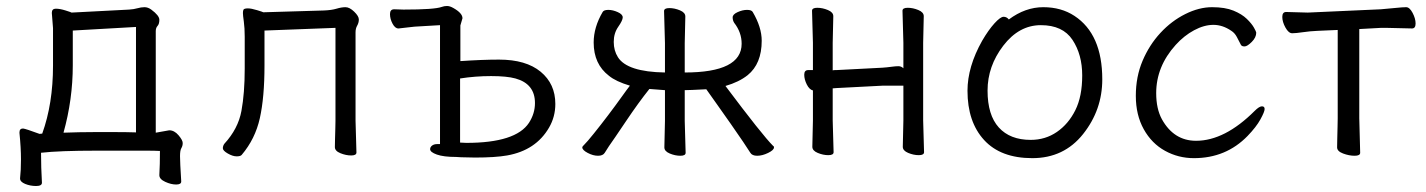

<svg xmlns="http://www.w3.org/2000/svg" viewBox="-20 -510 4761 641"><path d="M192 -67Q246 -69 292 -69H370Q403 -69 434 -68V-420L223 -408V-292Q223 -178 192 -67ZM57 -81Q66 -80 112 -63L121 -64Q157 -164 157 -291V-416L153 -467Q153 -481 166.5 -481Q180 -481 199 -475Q218 -469 219 -468L411 -478Q427 -479 439 -482.5Q451 -486 462.5 -486Q474 -486 485 -478Q512 -458 512 -444Q512 -430 506 -423.5Q500 -417 500 -406V-67L545 -75Q562 -75 576 -58.5Q590 -42 590 -32.5Q590 -23 585.5 -15.5Q581 -8 581 11.5Q581 31 585 95V96Q585 106 568 106Q551 106 531.5 97Q512 88 512 75V74Q514 40 514 -6Q496 -7 470 -7H303Q179 -7 117 0Q117 49 120 100Q120 111 100.5 111Q81 111 64 104Q47 97 47 86V85Q50 60 50 22Q50 -16 45 -66V-68Q45 -81 57 -81Z M1167 -107 1170 -1Q1170 9 1152.5 9Q1135 9 1116.5 1.5Q1098 -6 1098 -19Q1098 -27 1098.5 -45Q1099 -63 1099.5 -81Q1100 -99 1100 -107V-417L863 -408V-291Q863 -185 847.5 -115.5Q832 -46 787 7Q783 12 770 12Q757 12 740.5 2.5Q724 -7 724 -15Q724 -23 729 -30Q775 -80 786 -139.5Q797 -199 797 -281V-387Q797 -417 794 -438Q791 -459 791 -466.5Q791 -474 793 -478Q796 -482 807.5 -482Q819 -482 838.5 -476Q858 -470 859 -469L1061 -475Q1087 -476 1103.5 -481Q1120 -486 1133.5 -486Q1147 -486 1162.5 -471Q1178 -456 1178 -445Q1178 -434 1172.5 -424.5Q1167 -415 1167 -402Z M1766 -166Q1766 -230 1701 -248Q1672 -256 1619.5 -256Q1567 -256 1516 -248V-34L1537 -33Q1702 -33 1746 -100Q1766 -131 1766 -166ZM1566 16 1519 15 1503 14Q1461 14 1438.5 6Q1416 -2 1416 -12Q1416 -19 1422.5 -24Q1429 -29 1440 -29H1449V-426L1364 -421Q1352 -420 1337 -418Q1322 -416 1311 -415H1310Q1299 -415 1290.5 -431Q1282 -447 1282 -463Q1282 -479 1296 -479L1327 -478Q1431 -478 1455 -487Q1463 -490 1472.5 -490Q1482 -490 1494 -483Q1524 -466 1524 -449L1517 -425V-306Q1590 -311 1646 -311Q1736 -311 1785 -270.5Q1834 -230 1834 -163Q1834 -120 1813 -84Q1769 -8 1673 9Q1633 16 1566 16Z M2198 -18 2200 -106V-209L2148 -213Q2112 -168 2070 -105.5Q2028 -43 2013 -22L1999 0Q1993 10 1976.5 10Q1960 10 1942 0.5Q1924 -9 1924 -18Q1924 -21 1931.5 -28Q1939 -35 1962 -63.5Q1985 -92 2010 -125Q2035 -158 2055 -186Q2075 -214 2083 -224Q2036 -238 2013 -257Q1962 -296 1962 -368Q1962 -419 1992 -470Q1996 -477 2011 -477Q2026 -477 2042.5 -469.5Q2059 -462 2059 -452Q2059 -442 2044 -420.5Q2029 -399 2029 -370Q2029 -341 2043 -319Q2074 -270 2200 -268V-366L2197 -473Q2197 -483 2214.5 -483Q2232 -483 2250 -475.5Q2268 -468 2268 -455L2266 -366V-268Q2456 -268 2456 -364Q2456 -402 2431 -434Q2426 -442 2426 -452Q2426 -462 2442.5 -469.5Q2459 -477 2474 -477Q2489 -477 2493 -470Q2523 -419 2523 -374Q2523 -297 2476 -259Q2447 -236 2402 -223Q2525 -59 2561 -23Q2564 -22 2564 -18Q2564 -9 2544.5 0.5Q2525 10 2508 10Q2491 10 2485 0Q2479 -10 2461 -36.5Q2443 -63 2420 -96Q2397 -129 2374.5 -160.5Q2352 -192 2338 -212Q2281 -209 2266 -209V-106L2269 0Q2269 10 2251.5 10Q2234 10 2216 2.5Q2198 -5 2198 -18Z M2994 -20 2996 -108V-224H2927L2773 -216L2760 -215V-108L2763 -2Q2763 8 2745.5 8Q2728 8 2710 0.5Q2692 -7 2692 -20L2694 -108V-208Q2682 -211 2673.5 -228Q2665 -245 2665 -260.5Q2665 -276 2678 -276H2694V-367L2691 -474Q2691 -484 2708.5 -484Q2726 -484 2744 -476.5Q2762 -469 2762 -456L2760 -367V-275Q2763 -276 2767 -276H2772L2926 -284Q2941 -285 2955.5 -287Q2970 -289 2979.5 -289Q2989 -289 2996 -282V-367L2993 -474Q2993 -484 3010.5 -484Q3028 -484 3046 -476.5Q3064 -469 3064 -456L3062 -367V-108L3065 -2Q3065 8 3047.5 8Q3030 8 3012 0.5Q2994 -7 2994 -20Z M3421 -43Q3470 -43 3508.5 -69.5Q3547 -96 3570 -142Q3593 -188 3593 -258Q3593 -328 3560.5 -377Q3528 -426 3455 -426Q3382 -426 3329.5 -357.5Q3277 -289 3277 -207.5Q3277 -126 3314.5 -84.5Q3352 -43 3421 -43ZM3348 -445Q3403 -486 3463 -486Q3523 -486 3567 -457Q3660 -396 3660 -245Q3660 -143 3596 -62.5Q3532 18 3426.5 18Q3321 18 3265.5 -42.5Q3210 -103 3210 -207Q3210 -287 3259 -374Q3280 -410 3300 -432Q3320 -454 3330.5 -454Q3341 -454 3348 -445Z M4145 -56Q4073 18 3966 18Q3914 18 3869.5 -6.5Q3825 -31 3798.5 -78.5Q3772 -126 3772 -190Q3772 -254 3794.5 -307Q3817 -360 3854 -400Q3891 -440 3937 -463Q3983 -486 4026.5 -486Q4070 -486 4098 -474.5Q4126 -463 4142.5 -447Q4159 -431 4166.5 -417.5Q4174 -404 4174 -401Q4174 -385 4159 -370Q4144 -355 4135 -355Q4126 -355 4123 -360Q4116 -374 4109 -387Q4102 -400 4091 -407Q4062 -427 4031 -427Q4000 -427 3966.5 -409Q3933 -391 3905 -360Q3840 -288 3840 -199Q3840 -147 3859 -112Q3899 -40 3973 -40Q4069 -40 4169 -140Q4184 -155 4193 -155Q4202 -155 4202 -146Q4202 -137 4188 -111.5Q4174 -86 4145 -56Z M4518 -115 4521 0Q4521 10 4502.5 10Q4484 10 4464 2.5Q4444 -5 4444 -18Q4444 -26 4444.5 -46.5Q4445 -67 4445.5 -87.5Q4446 -108 4446 -115V-410L4378 -407Q4354 -406 4330 -402.5Q4306 -399 4294 -399Q4282 -399 4271.5 -418Q4261 -437 4261 -453.5Q4261 -470 4274 -470L4346 -468L4590 -479Q4615 -481 4639 -483.5Q4663 -486 4674.5 -486Q4686 -486 4696 -467Q4706 -448 4706 -431.5Q4706 -415 4694 -415L4608 -417H4591L4518 -413Z"/></svg>

Font: ToneOZ-Pinyin-WenKai-Regular
Style: Regular
Weight: 400
Designer: Fontworks Inc.
Foundry: ToneOZ
Version: Version 0.240331